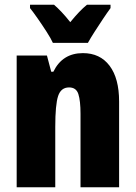

<svg xmlns="http://www.w3.org/2000/svg" viewBox="-20 -786 569 806"><path d="M328 -563Q400 -563 440 -510Q480 -457 480 -360V0H318V-308Q318 -363 309 -391Q300 -419 270 -419Q236 -419 224 -383Q212 -347 212 -253V0H50V-553H177L195 -485H204Q242 -563 328 -563ZM202 -606Q194 -624 176 -652Q158 -680 138.5 -708Q119 -736 106 -752V-766H207Q222 -753 239 -735Q256 -717 275 -693Q315 -742 345 -766H444V-752Q430 -733 412 -706Q394 -679 377 -652.5Q360 -626 349 -606Z"/></svg>

Font: Noto Sans Gurmukhi UI ExtraCondensed Black
Style: Regular
Weight: 900
Width: 2
Designer: Jelle Bosma - Monotype Design Team
Foundry: Monotype Imaging Inc.
Version: Version 2.004; ttfautohint (v1.8.4.7-5d5b)